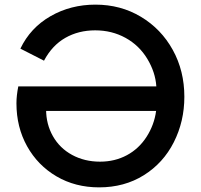

<svg xmlns="http://www.w3.org/2000/svg" viewBox="-20 -787 866 829"><path d="M51 -341Q51 -374 59 -414H655Q651 -475 616 -533Q581 -591 522 -623.5Q463 -656 391 -656Q319 -656 262 -623.5Q205 -591 170 -525L68 -577Q111 -667 198 -717Q285 -767 392 -767Q501 -767 588.5 -714.5Q676 -662 726 -571.5Q776 -481 776 -369Q776 -263 730.5 -173Q685 -83 601 -30.5Q517 22 408 22Q305 22 224 -25.5Q143 -73 97 -155.5Q51 -238 51 -341ZM412 -89Q476 -89 528 -117Q580 -145 613 -196.5Q646 -248 654 -308H179V-315Q179 -251 208.5 -199Q238 -147 291.5 -118Q345 -89 412 -89Z"/></svg>

Font: BLUETTI 2.0 Medium
Style: Italic
Weight: 500
Designer: Stijn de Vries
Foundry: tokotype
Version: Version 2.005;October 31, 2023;FontCreator 14.0.0.2814 64-bi